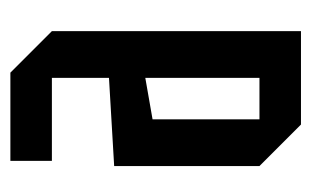

<svg xmlns="http://www.w3.org/2000/svg" viewBox="-135 -465 600 370"><g transform="rotate(-90 165.0 -280.0)"><path d="M30 -80V-360L200 -370V-480H40V-560H210L290 -480V0H110ZM120 -286V-80H200V-300Z"/></g></svg>

Font: Tektur Condensed
Style: Regular
Weight: 400
Width: 3
Designer: Adam Jagosz
Foundry: Adam Jagosz
Version: Version 1.005;gftools[0.9.30]